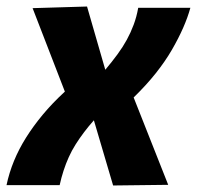

<svg xmlns="http://www.w3.org/2000/svg" viewBox="-39 -568 604 589"><path d="M385 -544H545Q537 -515 523 -483Q509 -451 488.5 -415.5Q468 -380 439 -343.5Q410 -307 371 -269L477 -1L308 1L249 -199Q233 -181 219 -162.5Q205 -144 193 -125Q181 -106 172 -86Q163 -66 156 -44.5Q149 -23 144 0H-19Q-11 -38 4 -74.5Q19 -111 41 -146Q63 -181 92 -216Q121 -251 160 -287L61 -543L228 -548L284 -354Q305 -379 321.5 -401.5Q338 -424 350 -446Q362 -468 371 -492Q380 -516 385 -544Z"/></svg>

Font: Georama ExtraCondensed Thin
Style: Bold Italic
Weight: 700
Italic angle: -9°
Version: Version 1.001